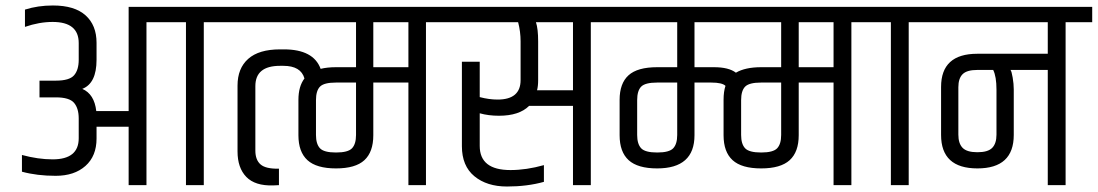

<svg xmlns="http://www.w3.org/2000/svg" viewBox="-20 -675 4002 700"><path d="M819 -650V-594H723V0H658V-594H514V0H449V-213H332V-170Q332 -106 291.5 -70Q251 -34 183 -34Q115 -34 60 -49V-110Q119 -94 172 -94Q267 -94 267 -171V-243Q267 -280 250 -300Q233 -320 184 -320H124V-381H184Q233 -381 250 -400.5Q267 -420 267 -457V-518Q267 -595 172 -595Q123 -595 71 -577V-640Q118 -655 173 -655Q252 -655 292 -619Q332 -583 332 -519V-457Q332 -371 280 -351Q324 -332 331 -270H449V-650Z M997 0 976 1Q910 3 878 -30Q846 -63 846 -123V-363Q846 -426 885 -460.5Q924 -495 1001 -495H1015Q1123 -495 1149 -424Q1173 -430 1205 -430H1278V-594H770V-650H1630V-594H1533V0H1469V-374H1341V-182Q1341 -121 1308.5 -91Q1276 -61 1205 -61Q1134 -61 1101 -91Q1068 -121 1068 -182V-311Q1068 -360 1090 -389Q1077 -435 1013 -435H1001Q911 -435 911 -361V-126Q911 -92 930 -75.5Q949 -59 997 -60ZM1278 -183V-374H1205Q1161 -374 1146.5 -359Q1132 -344 1132 -310V-183Q1132 -150 1146.5 -134.5Q1161 -119 1205 -119Q1249 -119 1263.5 -134.5Q1278 -150 1278 -183ZM1469 -430V-594H1341V-430Z M1878 -524Q1878 -560 1869 -594H1581V-650H2230V-594H2134V0H2069V-289H1909Q1873 -253 1799 -253Q1761 -253 1729 -262V-143Q1729 -55 1841 -55Q1899 -55 1963 -73V-12Q1902 5 1828.5 5Q1755 5 1709.5 -32.5Q1664 -70 1664 -142V-450H1729V-321Q1763 -312 1794 -312Q1878 -312 1878 -383ZM2069 -346V-594H1934Q1942 -570 1942 -524V-383Q1942 -361 1938 -346Z M3180 -650V-594H3084V0H3019V-374H2892V-182Q2892 -121 2859 -91Q2826 -61 2755 -61Q2684 -61 2651 -91Q2618 -121 2618 -182V-311Q2618 -341 2625 -362Q2613 -374 2573 -374H2512V-182Q2512 -61 2376 -61Q2305 -61 2272 -91Q2239 -121 2239 -182V-311Q2239 -371 2271.5 -400.5Q2304 -430 2376 -430H2449V-594H2182V-650ZM2449 -183V-374H2376Q2332 -374 2317.5 -359Q2303 -344 2303 -310V-183Q2303 -150 2317.5 -134.5Q2332 -119 2376 -119Q2420 -119 2434.5 -134.5Q2449 -150 2449 -183ZM2828 -183V-374H2755Q2711 -374 2696.5 -359Q2682 -344 2682 -310V-183Q2682 -150 2696.5 -134.5Q2711 -119 2755 -119Q2799 -119 2813.5 -134.5Q2828 -150 2828 -183ZM2828 -430V-594H2512V-430H2583Q2637 -430 2663 -410Q2697 -430 2755 -430ZM3019 -430V-594H2892V-430Z M3228 -594H3132V-650H3389V-594H3293V0H3228Z M3543 -420Q3505 -420 3489.5 -404.5Q3474 -389 3474 -357V-184Q3474 -152 3489.5 -136Q3505 -120 3543.5 -120Q3582 -120 3597.5 -136Q3613 -152 3613 -184V-348Q3613 -396 3601 -420ZM3800 -420H3664Q3668 -416 3672 -392.5Q3676 -369 3676 -349V-183Q3676 -61 3543.5 -61Q3411 -61 3411 -183V-358Q3411 -479 3543 -479H3800V-594H3341V-650H3962V-594H3865V0H3800Z"/></svg>

Font: Khand
Style: Regular
Weight: 400
Designer: Devanagari: Sanchit Sawaria, Jyotish Sonowal; Latin: Satya Rajpurohit
Foundry: Indian Type Foundry
Version: Version 1.101;PS 1.0;hotconv 1.0.78;makeotf.lib2.5.61930; tt